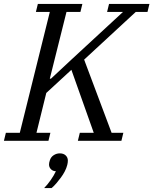

<svg xmlns="http://www.w3.org/2000/svg" viewBox="-41 -718 782 979"><path d="M-11 -41H60L213 -657H142L152 -698H379L369 -657H298L213 -317H219L323 -414L586 -657H505L515 -698H721L711 -657H651L388 -414L528 -41H588L578 0H356L366 -41H437L323 -362L195 -244L145 -41H216L206 0H-21ZM184 241Q201 224 218 199.5Q235 175 244 155Q229 155 219 145Q209 135 209 121Q209 112 213 100Q218 83 232.5 73.5Q247 64 264 64Q283 64 294 74.5Q305 85 305 101Q305 111 302 123Q298 139 289.5 155.5Q281 172 269.5 187.5Q258 203 246 217Q234 231 222 241H184Z"/></svg>

Font: IBM Plex Serif
Style: Italic
Weight: 400
Italic angle: -14°
Designer: Mike Abbink, Paul van der Laan, Pieter van Rosmalen
Foundry: Bold Monday
Version: Version 3.001